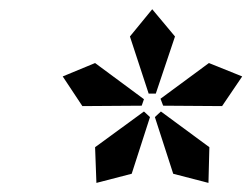

<svg xmlns="http://www.w3.org/2000/svg" viewBox="-20 -738 550 420"><path d="M268.1 -357.9 190.9 -337.9 188 -416 294.9 -494.1 308.1 -481.9ZM290 -506.8 160.2 -505.9 117.2 -570.8 188 -600.1 294.9 -521ZM436 -337.9 358.9 -357.9 318.8 -481.9 332 -494.1 438 -416ZM320.8 -533.2H305.2L264.2 -658.2L313 -717.8L362.8 -658.2ZM465.8 -505.9 336.9 -506.8 331.1 -522 437 -600.1 509.8 -570.8Z"/></svg>

Font: Charis SIL
Style: Bold Italic
Weight: 700
Italic angle: -11°
Foundry: SIL International
Version: Version 4.112